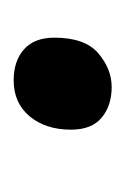

<svg xmlns="http://www.w3.org/2000/svg" viewBox="30 -500 187 288"><g transform="rotate(-90 124.0 -355.5)"><path d="M138 -282Q110 -282 92 -297Q74 -312 74 -343Q74 -381 94 -405Q114 -429 148 -429Q177 -429 194.5 -413.5Q212 -398 212 -368Q212 -322 188.5 -302Q165 -282 138 -282Z"/></g></svg>

Font: Noto Serif Display ExtraCondensed
Style: Bold Italic
Weight: 700
Width: 2
Italic angle: -12°
Designer: Monotype Design Team
Foundry: Monotype Imaging Inc.
Version: Version 2.009